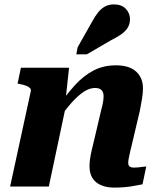

<svg xmlns="http://www.w3.org/2000/svg" viewBox="-20 -848 726 873"><path d="M26 0H202L285 -392H278L294 -540H75L60 -468L69 -466Q86 -463 98 -458.5Q110 -454 116 -448Q122 -442 120 -433ZM587 -222 616 -345Q622 -375 626 -400.5Q630 -426 630 -447Q630 -494 599 -522.5Q568 -551 507 -551Q450 -551 404.5 -527Q359 -503 319.5 -459.5Q280 -416 241 -358L246 -304Q277 -349 305.5 -381Q334 -413 360.5 -430.5Q387 -448 412 -448Q433 -448 442 -438Q451 -428 451 -411Q451 -399 448.5 -384Q446 -369 440 -347L413 -232Q403 -191 397 -165Q391 -139 389 -122Q387 -105 387 -91Q387 -59 401 -37.5Q415 -16 440.5 -5.5Q466 5 500 5Q524 5 547 3Q570 1 590.5 -3Q611 -7 628 -10L645 -91Q638 -91 629 -89.5Q620 -88 609.5 -87Q599 -86 589 -86Q576 -86 569.5 -91Q563 -96 563 -108Q563 -115 565.5 -129Q568 -143 573.5 -165.5Q579 -188 587 -222ZM399 -750Q412 -774 426 -791.5Q440 -809 457.5 -818.5Q475 -828 498 -828Q533 -828 552 -808Q571 -788 571 -761Q571 -738 560 -721Q549 -704 529 -690.5Q509 -677 483 -664L375 -601H327L333 -633Z"/></svg>

Font: Roboto Serif 20pt
Style: Bold Italic
Weight: 700
Italic angle: -10°
Version: Version 1.007